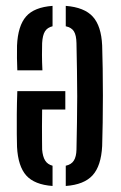

<svg xmlns="http://www.w3.org/2000/svg" viewBox="-20 -627 412 654"><path d="M328 -472Q329 -437 329.8 -393Q330.5 -349 330.5 -301.8Q330.5 -254.5 329.8 -209.8Q329 -165 328 -129.5Q324.5 -62 295.5 -30Q266.5 2 204 6.5V-62.5Q223 -66.5 231.5 -80Q240 -93.5 240.5 -117.5Q241.5 -166.5 242.2 -211Q243 -255.5 243 -298.8Q243 -342 242.2 -386.5Q241.5 -431 240.5 -480Q240 -507 231.8 -520.2Q223.5 -533.5 204 -537.5V-607Q267.5 -602 296.2 -570.2Q325 -538.5 328 -472ZM159 -607V-537.5Q141.5 -533.5 133.2 -520.2Q125 -507 123.5 -480Q123 -463 123 -439.8Q123 -416.5 124.5 -387.5H39Q38 -405.5 37.8 -429.2Q37.5 -453 38 -472Q41 -539 68.8 -570.8Q96.5 -602.5 159 -607ZM202.5 -316.5V-254H123.5Q123 -223 123 -196Q123 -169 123.2 -148.5Q123.5 -128 123.5 -117.5Q125.5 -93.5 133.8 -80.2Q142 -67 159 -62.5V6.5Q97.5 2 69.5 -29.2Q41.5 -60.5 38 -126.5Q37.5 -141 37.2 -170.2Q37 -199.5 37.2 -237.8Q37.5 -276 39 -316.5Z"/></svg>

Font: Big Shoulders Stencil Display Thin SemiBold
Style: Regular
Weight: 600
Version: Version 2.001